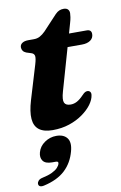

<svg xmlns="http://www.w3.org/2000/svg" viewBox="-95 -631 609 965"><g transform="rotate(-10 210.0 -148.5)"><path d="M103.5 -385.5 77 -394Q66 -398.5 60.8 -406.2Q55.5 -414 55.5 -423.5Q55.5 -437.5 67 -445.2Q78.5 -453 98 -453H127Q144.5 -453 158.2 -460.5Q172 -468 186 -482L257 -558Q267.5 -569 277.8 -573.2Q288 -577.5 300 -577.5Q315 -577.5 322 -570Q329 -562.5 329 -550.5Q329 -543 327 -530Q325 -517 320 -500.5L225 -168.5Q213.5 -128.5 220.5 -113Q227.5 -97.5 252.5 -97.5Q269.5 -97.5 285.2 -106Q301 -114.5 319 -133.5Q327.5 -142.5 333.5 -146Q339.5 -149.5 346 -149.5Q354.5 -149.5 359.8 -143.5Q365 -137.5 363.5 -126.5Q360.5 -103.5 342.8 -79.2Q325 -55 295.2 -33.8Q265.5 -12.5 226.5 0.5Q187.5 13.5 141.5 13.5Q96.5 13.5 72.5 -4.8Q48.5 -23 45.5 -60.2Q42.5 -97.5 59.5 -154L111.5 -326.5Q120.5 -356.5 118.5 -368.8Q116.5 -381 103.5 -385.5ZM252.5 -384.5 273.5 -450.5H396Q420 -450.5 420 -428Q420 -408 403.8 -396.2Q387.5 -384.5 360 -384.5ZM109.5 172.5Q75.5 172.5 63.2 155.2Q51 138 58 112.5Q66 82.5 93.2 63.8Q120.5 45 153 45Q190.5 45 207.8 67.5Q225 90 213 134Q198 191 158.5 228Q119 265 49 280.5Q34.5 283.5 27.8 279.2Q21 275 21 266Q21.5 257.5 28 250.5Q34.5 243.5 48 240.5Q78.5 234 98 224.8Q117.5 215.5 127.8 204.5Q138 193.5 140 183.5Q143 172.5 128.5 172.5Z"/></g></svg>

Font: Fraunces
Style: Bold Italic
Weight: 700
Italic angle: -16°
Version: Version 1.000;[b76b70a41]